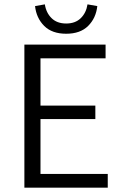

<svg xmlns="http://www.w3.org/2000/svg" viewBox="-20 -862 564 882"><path d="M141 -834 186 -842Q192 -803 217 -778.5Q242 -754 284 -754Q326 -754 351 -778.5Q376 -803 382 -842L427 -834Q421 -779 385 -743Q349 -707 284 -707Q219 -707 183 -743Q147 -779 141 -834ZM92 0V-657H465V-594H166V-377H418V-315H166V-63H475V0Z"/></svg>

Font: Assistant
Style: Regular
Weight: 400
Designer: Hebrew By Ben Nathan, Latin by Paul Hunt
Version: Version 2.001;PS 002.001;hotconv 1.0.88;makeotf.lib2.5.64775